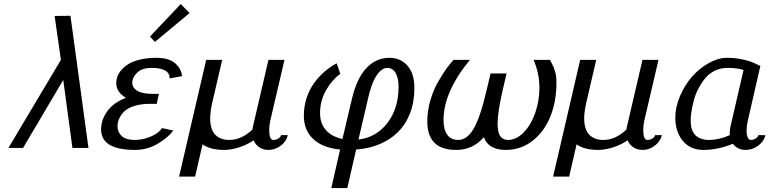

<svg xmlns="http://www.w3.org/2000/svg" viewBox="-20 -739 3843 959"><path d="M332 -660.2 421.9 0H341.8L295.9 -339.8L95.2 0H22L284.2 -439.9L252.9 -659.2Z M484.9 0ZM729 -529.8ZM729 -529.8ZM882.8 -718.8 926.8 -673.8 753.9 -529.8 729 -556.2ZM484.9 0ZM727.5 -220.2Q688.5 -220.2 658.4 -211.9Q628.4 -203.6 611.6 -191.4Q594.7 -179.2 584.2 -162.8Q573.7 -146.5 570.3 -133.5Q566.9 -120.6 566.9 -107.9Q566.9 -79.1 587.6 -59.6Q608.4 -40 653.8 -40Q693.4 -40 732.7 -56.6Q772 -73.2 789.6 -99.1L845.7 -86.9Q816.4 -48.8 765.1 -19.5Q713.9 9.8 654.8 9.8Q484.9 9.8 484.9 -92.8Q484.9 -139.6 515.6 -183.1Q546.4 -226.6 608.9 -250Q560.5 -279.8 560.5 -324.2Q560.5 -339.8 566.2 -356.2Q571.8 -372.6 586.4 -389.6Q601.1 -406.7 623 -419.9Q645 -433.1 680.7 -441.7Q716.3 -450.2 760.7 -450.2Q822.8 -450.2 853.8 -423.8Q884.8 -397.5 889.6 -358.9L827.6 -347.2Q827.6 -399.9 736.8 -399.9Q689.5 -399.9 665 -376Q640.6 -352.1 640.6 -326.2Q640.6 -300.8 665.8 -285.4Q690.9 -270 745.6 -270H773.9L762.7 -220.2Z M874.5 0ZM1329.6 -134.8Q1324.7 -113.3 1324.7 -88.9Q1324.7 -40 1345.7 -40Q1359.4 -40 1370.4 -47.1Q1381.3 -54.2 1383.8 -64H1417.5Q1411.1 -33.2 1382.8 -11.7Q1354.5 9.8 1320.8 9.8Q1294.9 9.8 1275.4 -3.2Q1255.9 -16.1 1246.6 -38.1Q1213.9 -15.6 1173.8 -2.9Q1133.8 9.8 1099.6 9.8Q1030.3 9.8 991.7 -18.1L954.6 143.1H874.5L1009.8 -439.9H1089.8L1040.5 -228Q1029.8 -179.7 1029.8 -148.9Q1029.8 -91.8 1055.4 -65.9Q1081.1 -40 1125.5 -40Q1186 -40 1240.7 -91.8Q1241.2 -93.8 1241.7 -97.9Q1242.2 -102.1 1242.7 -104L1320.8 -439.9H1400.9Z M1770.5 -42Q1859.9 -52.7 1915.3 -125.2Q1970.7 -197.8 1970.7 -305.2Q1970.7 -349.6 1955.8 -374.8Q1940.9 -399.9 1913.6 -399.9Q1886.7 -399.9 1861.1 -362.3Q1835.4 -324.7 1816.9 -241.2ZM1758.8 7.8 1714.8 200.2H1634.8L1678.7 7.8Q1591.3 -0.5 1544.4 -44.7Q1497.6 -88.9 1497.6 -161.1Q1497.6 -207 1511.5 -249.5Q1525.4 -292 1549.3 -324.7Q1573.2 -357.4 1601.6 -381.8Q1629.9 -406.2 1661.6 -422.9L1679.7 -370.1Q1638.2 -340.3 1608.4 -288.1Q1578.6 -235.8 1578.6 -173.8Q1578.6 -123 1607.7 -89.6Q1636.7 -56.2 1690.4 -44.9L1736.8 -241.2Q1761.2 -346.7 1809.6 -398.4Q1857.9 -450.2 1925.8 -450.2Q1981 -450.2 2015.4 -410.6Q2049.8 -371.1 2049.8 -299.8Q2049.8 -230 2028.1 -173.6Q2006.3 -117.2 1967.5 -79.1Q1928.7 -41 1875.7 -18.8Q1822.8 3.4 1758.8 7.8Z M2491.2 -291Q2465.3 -177.2 2465.3 -121.1Q2465.3 -79.1 2478.3 -59.6Q2491.2 -40 2517.1 -40Q2558.6 -40 2595.2 -77.1Q2631.8 -114.3 2653.1 -174.8Q2674.3 -235.4 2674.3 -301.8Q2674.3 -314.5 2673.3 -327.1Q2672.4 -339.8 2670.9 -349.9Q2669.4 -359.9 2667 -370.8Q2664.6 -381.8 2662.8 -388.9Q2661.1 -396 2658 -405.5Q2654.8 -415 2653.3 -419.2Q2651.9 -423.3 2648.9 -430.9Q2646 -438.5 2645.5 -439.9H2727.1Q2727.5 -438.5 2734.6 -425.3Q2741.7 -412.1 2744.1 -405.8Q2746.6 -399.4 2751.2 -385.7Q2755.9 -372.1 2757.6 -357.2Q2759.3 -342.3 2759.3 -324.2Q2759.3 -232.4 2728.8 -156.7Q2698.2 -81.1 2639.9 -35.6Q2581.5 9.8 2506.3 9.8Q2419.4 9.8 2396.5 -54.2Q2342.8 9.8 2258.3 9.8Q2114.3 9.8 2114.3 -131.8Q2114.3 -185.1 2129.6 -238Q2145 -291 2169.4 -332.5Q2193.8 -374 2210.9 -397.5Q2228 -420.9 2245.1 -439.9H2327.1Q2195.3 -279.3 2195.3 -140.1Q2195.3 -91.8 2213.9 -65.9Q2232.4 -40 2269 -40Q2313.5 -40 2346.7 -97.9Q2379.9 -155.8 2411.1 -291L2430.2 -372.1H2510.3Z M2742.7 0ZM3197.8 -134.8Q3192.9 -113.3 3192.9 -88.9Q3192.9 -40 3213.9 -40Q3227.5 -40 3238.5 -47.1Q3249.5 -54.2 3252 -64H3285.6Q3279.3 -33.2 3251 -11.7Q3222.7 9.8 3189 9.8Q3163.1 9.8 3143.6 -3.2Q3124 -16.1 3114.7 -38.1Q3082 -15.6 3042 -2.9Q3002 9.8 2967.8 9.8Q2898.4 9.8 2859.9 -18.1L2822.8 143.1H2742.7L2877.9 -439.9H2958L2908.7 -228Q2897.9 -179.7 2897.9 -148.9Q2897.9 -91.8 2923.6 -65.9Q2949.2 -40 2993.7 -40Q3054.2 -40 3108.9 -91.8Q3109.4 -93.8 3109.9 -97.9Q3110.4 -102.1 3110.8 -104L3189 -439.9H3269Z M3353 0ZM3353 -150.9Q3353 -205.1 3377 -260.5Q3400.9 -315.9 3437.5 -357.2Q3474.1 -398.4 3520.8 -424.3Q3567.4 -450.2 3610.8 -450.2Q3649.4 -450.2 3683.1 -443.4Q3716.8 -436.5 3734.9 -429.2Q3752.9 -421.9 3777.8 -409.2L3714.8 -134.8Q3709 -108.9 3709 -86.9Q3709 -65.9 3714.6 -53Q3720.2 -40 3730 -40Q3743.7 -40 3754.6 -47.1Q3765.6 -54.2 3768.1 -64H3802.7Q3796.4 -33.2 3767.3 -11.7Q3738.3 9.8 3704.6 9.8Q3663.6 9.8 3640.6 -21Q3566.9 9.8 3492.7 9.8Q3428.2 9.8 3390.6 -35.4Q3353 -80.6 3353 -150.9ZM3693.8 -389.2Q3664.1 -399.9 3613.8 -399.9Q3578.6 -399.9 3549.3 -385.3Q3520 -370.6 3500.7 -346.2Q3481.4 -321.8 3466.8 -293.2Q3452.1 -264.6 3444.6 -234.1Q3437 -203.6 3433.3 -179.9Q3429.7 -156.2 3429.7 -138.2Q3429.7 -85.4 3454.6 -62.7Q3479.5 -40 3519 -40Q3572.8 -40 3625 -64V-76.2Q3625 -89.4 3627.9 -104Z"/></svg>

Font: Pfennig
Style: Italic
Weight: 500
Italic angle: -13°
Version: Version 20120410 ; ttfautohint (v0.8)